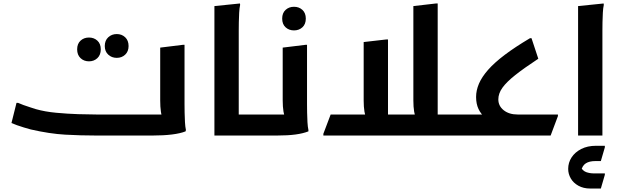

<svg xmlns="http://www.w3.org/2000/svg" viewBox="-20 -780 3574 1105"><path d="M75 -188H84Q95 -183 115 -175.5Q135 -168 155 -162Q175 -156 186 -152Q239 -137 303.5 -131Q368 -125 429.5 -123Q491 -121 534 -121H967L919 -97Q910 -110 906 -137.5Q902 -165 902 -202V-506L1032 -522H1042V-180Q1042 -160 1042.5 -132Q1043 -104 1044.5 -77Q1046 -50 1050 -32L1048 -24Q1018 -12 969.5 -6Q921 0 858 0H534Q444 0 355 -5Q266 -10 157 -35Q138 -40 117 -46.5Q96 -53 77.5 -59.5Q59 -66 46 -72ZM652 -447Q623 -447 603 -465.5Q583 -484 583 -515Q583 -547 603 -565.5Q623 -584 652 -584Q681 -584 700.5 -565.5Q720 -547 720 -515Q720 -484 700.5 -465.5Q681 -447 652 -447ZM492 -427Q463 -427 443.5 -445.5Q424 -464 424 -496Q424 -528 443.5 -546Q463 -564 492 -564Q521 -564 540.5 -546Q560 -528 560 -496Q560 -464 540.5 -445.5Q521 -427 492 -427Z M1322 0V-121H1492V-20L1472 0ZM1214 -745 1361 -760 1362 -752Q1358 -734 1356.5 -707Q1355 -680 1354.5 -652Q1354 -624 1354 -604V0H1214Z M1472 0V-101L1492 -121H1672L1624 -97Q1616 -110 1611.5 -138Q1607 -166 1607 -203V-506L1738 -522H1747V-180Q1747 -160 1747.5 -132Q1748 -104 1749.5 -77Q1751 -50 1755 -32V-24Q1725 -12 1681 -6Q1637 0 1574 0ZM1672 -605Q1643 -605 1623.5 -623Q1604 -641 1604 -673Q1604 -705 1623.5 -723Q1643 -741 1672 -741Q1701 -741 1720.5 -723Q1740 -705 1740 -673Q1740 -641 1720.5 -623Q1701 -605 1672 -605Z M2452 -121H2640V-20L2620 0H1841V-10L1883 -121H2133L2090 -97Q2082 -110 2077.5 -137.5Q2073 -165 2073 -202V-538L2204 -553H2213V-61L2165 -121H2417L2376 -97Q2368 -110 2363.5 -137.5Q2359 -165 2359 -202V-745L2489 -760H2499V-61Z M2620 0V-101L2640 -121H2852L2826 -72Q2797 -83 2772.5 -103Q2748 -123 2734 -152.5Q2720 -182 2720 -222Q2720 -260 2736.5 -298.5Q2753 -337 2789 -378Q2825 -419 2884.5 -464Q2944 -509 3030 -560H3039L3078 -442Q2996 -388 2945.5 -348Q2895 -308 2871.5 -275Q2848 -242 2848 -208Q2848 -170 2879 -145.5Q2910 -121 2959 -121H3191V-112L3149 0Z M3307 -745 3454 -760 3455 -752Q3451 -734 3449.5 -707Q3448 -680 3447.5 -652Q3447 -624 3447 -604V0H3307ZM3250 192Q3250 156 3269.5 126Q3289 96 3325 77.5Q3361 59 3410 59H3461V68L3438 147H3406Q3372 147 3351.5 160Q3331 173 3324 205L3320 178Q3333 203 3353.5 210.5Q3374 218 3399 218H3461V226L3438 305H3376Q3338 305 3309 289Q3280 273 3265 247Q3250 221 3250 192Z"/></svg>

Font: Kufam SemiBold
Style: Italic
Weight: 600
Italic angle: -11°
Designer: Artur Schmal
Foundry: Original Type
Version: Version 1.301; ttfautohint (v1.8.3)